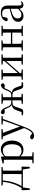

<svg xmlns="http://www.w3.org/2000/svg" viewBox="1873 -2444 842 4628"><g transform="rotate(-90 2294.0 -130.0)"><path d="M545.9 0H70.9L95.2 -21.1L65.5 165.4H28.3L24.3 -31.1H591.3L587.3 165.4H549.3L520.2 -21.5ZM410.1 0Q411.3 -24.4 411.8 -65.3Q412.3 -106.3 412.8 -150.3Q413.3 -194.3 413.3 -228.5V-288.3Q413.3 -321.7 412.8 -365.7Q412.3 -409.7 411.8 -450.7Q411.3 -491.8 410.1 -516H497.7Q496.7 -491.8 496.2 -450.7Q495.7 -409.7 495.2 -365.7Q494.7 -321.7 494.7 -288.3V-228.5Q494.7 -194.3 495.2 -150.3Q495.7 -106.3 496.2 -65.3Q496.7 -24.4 497.7 0ZM137.7 -489.1V-516H239.7V-477.4H230.6ZM455.1 -477.4V-516H583.1V-489.1L471.5 -477.4ZM74.8 -30.4Q139.2 -123.1 178.8 -249.2Q218.4 -375.4 226.8 -516H260.6Q255 -425.3 237.6 -337.1Q220.2 -248.8 189.2 -169.3Q174.3 -128.8 155.7 -90.6Q137.1 -52.5 114.1 -19.1V-6.8ZM239.7 -484.1V-516H456.9V-484.1Z M670.5 259.8V232.4L781.7 222.2H819.5L938.2 232.4V259.8ZM755.5 259.8Q756.5 225.6 757 185.1Q757.5 144.5 758 103.1Q758.5 61.7 758.5 26.7V-286.8Q758.5 -338.2 758 -379.5Q757.5 -420.7 755.5 -457.5L666.5 -462.4V-487.9L819.9 -528L832.9 -519.6L838.9 -435.3L840.7 -430.1V-78.7L839.5 -68.7V26.5Q839.5 60.7 840 102.2Q840.5 143.7 841 184.7Q841.5 225.6 842.5 259.8ZM996.6 14.6Q952.1 14.6 907.2 -5.1Q862.3 -24.9 824.2 -77.1H811.4L825.3 -105.1Q862.5 -63.7 897.4 -48.2Q932.2 -32.7 973.5 -32.7Q1017.2 -32.7 1052.6 -55.1Q1088.1 -77.6 1109.3 -128.1Q1130.5 -178.6 1130.5 -260.8Q1130.5 -374.9 1088.5 -429.7Q1046.4 -484.5 977.9 -484.5Q940.4 -484.5 903 -466.8Q865.5 -449.1 821.2 -398.2L810.6 -425H821.5Q860.9 -481.5 910.2 -506.1Q959.6 -530.6 1010.3 -530.6Q1071.5 -530.6 1118.2 -498Q1165 -465.4 1192.1 -405.4Q1219.2 -345.3 1219.2 -262.6Q1219.2 -177.1 1190.5 -114.8Q1161.7 -52.4 1111.4 -18.9Q1061.2 14.6 996.6 14.6Z M1338.4 271Q1305 271 1277.9 256.7Q1250.7 242.4 1247.9 216.7Q1251.5 196.1 1268.3 186.2Q1285.1 176.2 1306.2 176.2Q1326 176.2 1343.7 186.3Q1361.5 196.3 1378.1 213.2L1406.8 241.4L1375.3 257.1L1355.5 240.1Q1404.9 226.4 1443.4 179Q1481.9 131.6 1509.9 57.6L1538.6 -15.2L1543.2 -27.8L1632.4 -274.3L1716.3 -516H1755.2L1545.1 46.5Q1515.2 125.6 1482.8 175.3Q1450.4 225.1 1414.7 248Q1379 271 1338.4 271ZM1529.7 51.4 1302 -516H1393.3L1561.7 -59.3L1567.7 -46.2ZM1250.2 -488.4V-516H1497.5V-488.4L1390.9 -478.1H1349.1ZM1607.5 -488.4V-516H1809.6V-488.4L1728.3 -478.9H1713.3Z M1829.1 0V-26.6L1956.8 -40.3L1901.6 -13.4L1950 -151.8Q1966.1 -194.7 1986.1 -219.2Q2006.1 -243.7 2036.2 -255.5Q2066.3 -267.4 2112.6 -270.6L2109 -260.6Q2070.4 -268.4 2046.1 -294.9Q2021.7 -321.5 1998.9 -382.7Q1985 -419.6 1972.6 -439.2Q1960.2 -458.7 1940.6 -479.2L1988.7 -448.4Q1971.6 -443.3 1954.9 -440.1Q1938.1 -436.9 1915.9 -436.9Q1888 -436.9 1872 -449.3Q1855.9 -461.7 1855.9 -483.8Q1855.9 -519.7 1898.4 -530.6Q1942.3 -523.8 1971.1 -494.7Q1999.9 -465.6 2025.4 -394.1Q2043.9 -346.3 2060.5 -321.4Q2077 -296.6 2096.8 -288.1Q2116.6 -279.6 2142.8 -279.6H2227.2V-250.6H2145.2Q2112.8 -250.6 2092.6 -245.1Q2072.4 -239.6 2059.2 -223Q2046 -206.4 2033.9 -172.6L1989.9 -46.9Q1980.7 -14.9 1961.6 -3.2Q1942.5 8.6 1897.7 8.6Q1881.4 8.6 1863.7 6Q1845.9 3.4 1829.1 0ZM2625.9 0Q2609.1 3.4 2591.4 6Q2573.7 8.6 2557.8 8.6Q2512 8.6 2493.4 -3.2Q2474.8 -14.9 2464.6 -46.9L2420.6 -172.6Q2409.2 -206.4 2395.6 -223Q2382.1 -239.6 2362.4 -245.1Q2342.6 -250.6 2310 -250.6H2227.2V-279.6H2312.5Q2339.9 -279.6 2359.2 -288.1Q2378.5 -296.6 2395 -321.4Q2411.5 -346.3 2429.1 -394.1Q2455.3 -465.6 2483.9 -494.7Q2512.4 -523.8 2556.3 -530.6Q2598.7 -519.7 2598.7 -483.1Q2598.7 -460.9 2582.6 -448.9Q2566.5 -436.9 2538.6 -436.9Q2516.2 -436.9 2500.3 -440.1Q2484.5 -443.3 2468.2 -448.4L2513.9 -479.2Q2494.3 -458.7 2482 -439.2Q2469.7 -419.6 2456.3 -382.7Q2433.5 -321.5 2409.6 -294.9Q2385.6 -268.4 2345.4 -260.6L2341.6 -270.6Q2388 -267.4 2418.2 -255.5Q2448.4 -243.7 2468.8 -219.2Q2489.1 -194.7 2504.5 -151.8L2552.6 -13.4L2498.3 -40.3L2625.9 -26.6ZM2186.9 0Q2188.2 -24.4 2188.7 -66.4Q2189.2 -108.5 2189.7 -158.6Q2190.2 -208.7 2190.2 -256.6V-274Q2190.2 -315 2189.7 -361.8Q2189.2 -408.5 2188.7 -450.1Q2188.2 -491.8 2186.9 -516H2267.5Q2266.5 -491.8 2265.9 -450.1Q2265.3 -408.5 2264.8 -361.8Q2264.3 -315 2264.3 -274V-256.6Q2264.3 -208.7 2264.8 -158.6Q2265.3 -108.5 2265.9 -66.4Q2266.5 -24.4 2267.5 0ZM2105.6 0V-27.8L2213.2 -38.6H2243.3L2348.7 -27.8V0ZM2105.6 -489.1V-516H2348.7V-489.1L2243.3 -477.4H2213.2Z M2685.5 0V-27.8L2793.7 -38.6H2828.3L2933.3 -27.8V0ZM3052.9 0V-27.8L3155.6 -38.6H3190L3298.2 -27.8V0ZM2765.1 0Q2766.3 -24.4 2766.8 -65.3Q2767.3 -106.3 2767.8 -150.3Q2768.3 -194.3 2768.3 -228.5V-288.3Q2768.3 -321.7 2767.8 -365.7Q2767.3 -409.7 2766.8 -450.7Q2766.3 -491.8 2765.1 -516H2846.7V0ZM2824.1 -46.9 2788.9 -65.8H2800.3L2977.2 -265.6L3158 -470.9L3191.7 -451H3180.4L3002.1 -249.4ZM3137.1 0V-516H3218.4Q3217.4 -491.8 3216.9 -450.7Q3216.4 -409.7 3215.9 -365.7Q3215.4 -321.7 3215.4 -288.3V-228.5Q3215.4 -194.3 3215.9 -150.3Q3216.4 -106.3 3216.9 -65.3Q3217.4 -24.4 3218.4 0ZM2685.5 -489.1V-516H2933.3V-489.1L2829.1 -477.4H2794.7ZM3052.9 -489.1V-516H3298.2V-489.1L3190.8 -477.4H3156.4Z M3466.1 0Q3467.3 -24.4 3467.8 -65.3Q3468.3 -106.3 3468.8 -150.3Q3469.3 -194.3 3469.3 -228.5V-288.3Q3469.3 -321.7 3468.8 -365.7Q3468.3 -409.7 3467.8 -450.7Q3467.3 -491.8 3466.1 -516H3555.3Q3554.3 -491.8 3553.8 -450.2Q3553.3 -408.7 3552.8 -363.1Q3552.3 -317.5 3552.3 -279.8V-260.2Q3552.3 -210.2 3552.8 -159.3Q3553.3 -108.5 3553.8 -66.4Q3554.3 -24.4 3555.3 0ZM3818.4 0Q3820.4 -24.4 3820.9 -66.4Q3821.4 -108.5 3821.9 -159.3Q3822.4 -210.2 3822.4 -260.2V-279.8Q3822.4 -317.5 3821.9 -363.1Q3821.4 -408.7 3820.9 -450.2Q3820.4 -491.8 3818.4 -516H3906.9Q3905.9 -491.8 3905.4 -450.7Q3904.9 -409.7 3904.4 -365.7Q3903.9 -321.7 3903.9 -288.3V-228.5Q3903.9 -194.3 3904.4 -150.3Q3904.9 -106.3 3905.4 -65.3Q3905.9 -24.4 3906.9 0ZM3386.5 0V-27.8L3495.7 -38.6H3527.7L3634.3 -27.8V0ZM3386.5 -489.1V-516H3634.3V-489.1L3527.7 -477.4H3495.7ZM3739.6 0V-27.8L3847.8 -38.6H3880.8L3986.7 -27.8V0ZM3739.6 -489.1V-516H3986.7V-489.1L3880.8 -477.4H3847.8ZM3510 -256V-287.5H3862.9V-256Z M4220.7 14.6Q4161.5 14.6 4122.1 -19.1Q4082.6 -52.8 4082.6 -115.1Q4082.6 -153.9 4099.8 -184.3Q4116.9 -214.6 4156.4 -239Q4195.9 -263.5 4261.9 -282.3Q4303.8 -294.9 4349.8 -306.7Q4395.8 -318.5 4435.8 -327.7V-303.3Q4395.8 -293.3 4354.7 -281.5Q4313.6 -269.7 4279.6 -257Q4216.3 -233.6 4189.6 -201.7Q4162.9 -169.7 4162.9 -128.2Q4162.9 -81.6 4188.5 -58Q4214.2 -34.4 4256.1 -34.4Q4278.6 -34.4 4300.6 -43.3Q4322.6 -52.2 4350.7 -74.2Q4378.7 -96.3 4416.8 -134.4L4425.5 -87.1H4401.9Q4370.7 -53.7 4343.5 -31.1Q4316.2 -8.4 4287.1 3.1Q4258 14.6 4220.7 14.6ZM4487.8 13.6Q4443.1 13.6 4420.8 -16.6Q4398.5 -46.7 4395.2 -99.7V-103.3V-359Q4395.2 -415 4383.1 -445.3Q4370.9 -475.6 4345.7 -487.6Q4320.6 -499.6 4281 -499.6Q4252.3 -499.6 4223.1 -491.4Q4193.9 -483.2 4160.7 -464.7L4204.2 -491.9L4187.8 -412.7Q4184.2 -386 4171.7 -375.2Q4159.1 -364.3 4140.4 -364.3Q4104.2 -364.3 4096.5 -399.7Q4111.4 -461 4165.1 -495.8Q4218.8 -530.6 4303.2 -530.6Q4390.5 -530.6 4432.8 -489.2Q4475 -447.8 4475 -354.6V-107.7Q4475 -60.8 4486.1 -44.2Q4497.1 -27.5 4517.4 -27.5Q4530 -27.5 4540 -33.2Q4550 -38.8 4562.4 -52.1L4578.1 -36.7Q4562.2 -10.7 4539.6 1.4Q4517 13.6 4487.8 13.6Z"/></g></svg>

Font: Noto Serif SC ExtraLight
Style: Regular
Weight: 200
Designer: Ryoko NISHIZUKA 西塚涼子 (kana & ideographs); Frank Grießhammer (Latin, Greek & Cyrillic); Wenlong ZHANG 张文龙 (bopomofo); San
Foundry: Adobe
Version: Version 2.002-H1;hotconv 1.1.0;makeotfexe 2.6.0